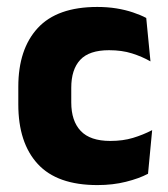

<svg xmlns="http://www.w3.org/2000/svg" viewBox="-20 -525 487 558"><path d="M263.1 12.9Q146.1 12.9 89.7 -48.5Q33.2 -109.9 33.2 -221.7V-272.7Q33.2 -382.2 89.7 -443.5Q146.2 -504.8 262.7 -504.8Q292.4 -504.8 318.5 -500.6Q344.6 -496.3 366.5 -488.9Q388.4 -481.6 405 -472.8L417.3 -346.6Q393 -360.5 363.6 -369.8Q334.2 -379.1 297 -379.1Q239.1 -379.1 213.1 -351Q187.1 -323 187.1 -270V-227.3Q187.1 -173.4 214.7 -144.4Q242.2 -115.4 300.5 -115.4Q337.1 -115.4 366.3 -124.2Q395.5 -133 422.2 -146.8L410.2 -20Q384.1 -6.2 346 3.3Q308 12.9 263.1 12.9Z"/></svg>

Font: Anek Tamil Medium
Style: Regular
Weight: 500
Designer: Aadarsh Rajan (Tamil), Yesha Goshar (Latin)
Foundry: Ek Type
Version: Version 1.003